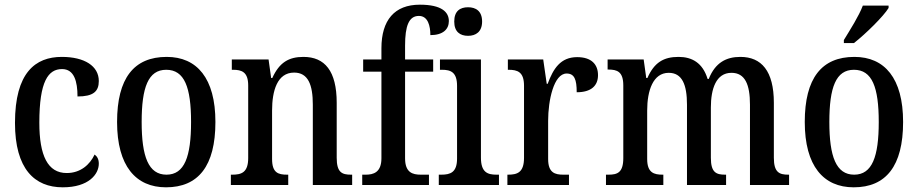

<svg xmlns="http://www.w3.org/2000/svg" viewBox="-20 -790 3922 820"><path d="M248 10C359 10 402 -46 402 -91C402 -110 395 -122 384 -130C364 -87 324 -51 265 -51C184 -51 148 -125 148 -266C148 -443 186 -495 245 -495C297 -495 311 -442 311 -378C378 -378 402 -399 402 -444C402 -508 341 -547 244 -547C131 -547 44 -480 44 -265C44 -68 128 10 248 10Z M689 10C827 10 900 -81 900 -269C900 -456 821 -547 692 -547C552 -547 480 -456 480 -269C480 -81 560 10 689 10ZM691 -44C614 -44 585 -121 585 -269C585 -417 613 -492 690 -492C768 -492 796 -417 796 -269C796 -121 768 -44 691 -44Z M966 0H1211V-44H1206C1168 -44 1142 -52 1142 -111V-318C1142 -402 1164 -480 1236 -480C1296 -480 1316 -428 1316 -343V0H1484V-44H1479C1441 -44 1418 -53 1418 -116V-351C1418 -487 1367 -547 1276 -547C1213 -547 1173 -523 1143 -457H1138L1127 -536H970V-492H975C1012 -492 1040 -483 1040 -425V-115C1040 -53 1011 -44 972 -44H966Z M1527 0H1812V-44H1777C1742 -44 1710 -53 1710 -114V-484H1830V-536H1710V-595C1710 -679 1726 -722 1769 -722C1808 -722 1818 -679 1818 -640C1872 -640 1897 -665 1897 -700C1897 -738 1867 -770 1773 -770C1665 -770 1609 -704 1609 -584V-536H1531V-484H1609V-114C1609 -53 1574 -44 1542 -44H1527Z M1979 -637C2012 -637 2039 -654 2039 -698C2039 -743 2012 -759 1979 -759C1945 -759 1920 -743 1920 -698C1920 -654 1945 -637 1979 -637ZM1854 0H2111V-44H2100C2061 -44 2034 -55 2034 -117V-536H1859V-492H1868C1906 -492 1932 -481 1932 -423V-113C1932 -54 1904 -44 1865 -44H1854Z M2147 0H2410V-44H2386C2350 -44 2321 -52 2321 -111V-274C2321 -361 2345 -476 2400 -476C2433 -476 2443 -451 2443 -396C2505 -396 2534 -424 2534 -469C2534 -515 2506 -546 2445 -546C2374 -546 2343 -497 2319 -432H2315L2300 -536H2149V-492H2152C2190 -492 2218 -483 2218 -424V-116C2218 -53 2189 -44 2150 -44H2147Z M2568 0H2813V-44H2810C2773 -44 2744 -52 2744 -111V-318C2744 -403 2769 -479 2836 -479C2893 -479 2914 -429 2914 -343V0H3081V-44H3077C3039 -44 3016 -53 3016 -116V-331C3016 -410 3038 -479 3104 -479C3162 -479 3183 -429 3183 -343V0H3350V-44H3347C3309 -44 3285 -53 3285 -116V-351C3285 -487 3232 -547 3142 -547C3082 -547 3035 -523 3007 -453H3002C2981 -522 2935 -547 2878 -547C2814 -547 2774 -523 2745 -457H2740L2729 -536H2575V-493H2578C2616 -493 2642 -484 2642 -425V-115C2642 -53 2617 -44 2579 -44H2568Z M3584 -619V-606H3627C3678 -646 3754 -721 3775 -756V-766H3665C3648 -721 3612 -665 3584 -619ZM3626 10C3764 10 3837 -81 3837 -269C3837 -456 3758 -547 3629 -547C3489 -547 3417 -456 3417 -269C3417 -81 3497 10 3626 10ZM3628 -44C3551 -44 3522 -121 3522 -269C3522 -417 3550 -492 3627 -492C3705 -492 3733 -417 3733 -269C3733 -121 3705 -44 3628 -44Z"/></svg>

Font: Noto Serif Georgian Condensed Medium
Style: Regular
Weight: 500
Width: 3
Designer: Monotype Design Team, Akaki Razmadze
Foundry: Google LLC
Version: Version 2.003